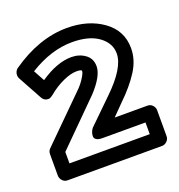

<svg xmlns="http://www.w3.org/2000/svg" viewBox="-106 -810 590 632"><g transform="rotate(-20 188.5 -494.0)"><path d="M-9.8 -628.9Q-13.7 -638.2 -11.2 -647Q-8.8 -655.8 -2 -661.1Q96.7 -730 194.8 -730Q269 -730 320.1 -693.6Q371.1 -657.2 371.1 -595.2Q371.1 -554.7 346.9 -516.6Q322.8 -478.5 279.8 -437L242.2 -398.9H356.9Q367.7 -398.9 374.8 -391.1Q381.8 -383.3 381.8 -374V-283.2Q381.8 -272.5 374 -265.1Q366.2 -257.8 356.9 -257.8H25.9Q15.1 -257.8 8.1 -265.9Q1 -273.9 1 -283.2V-357.9Q1 -369.1 7.8 -376L163.1 -529.8Q172.9 -540 180.2 -551Q187.5 -562 190.7 -568.8Q193.8 -575.7 193.8 -578.1Q193.8 -581.1 193.8 -581.5Q193.8 -582 189.7 -583.5Q185.5 -585 175.8 -585Q156.2 -585 128.7 -572.8Q101.1 -560.5 74.2 -538.1Q69.8 -534.7 64.7 -532.2Q59.6 -529.8 50.8 -532Q42 -534.2 36.1 -544.9ZM44.9 -632.8 65.9 -594.2Q125.5 -634.8 175.8 -634.8Q203.1 -634.8 223.6 -620.1Q244.1 -605.5 244.1 -578.1Q244.1 -544.9 199.2 -496.1L50.8 -348.1V-308.1H332V-349.1H181.2Q167.5 -349.1 160.6 -353.5Q153.8 -357.9 153.6 -364.3Q153.3 -370.6 155.3 -377Q157.2 -383.3 160.2 -387.7L163.1 -392.1L246.1 -473.1Q320.8 -544.9 320.8 -595.2Q320.8 -631.3 287.4 -655.8Q253.9 -680.2 194.8 -680.2Q121.1 -680.2 44.9 -632.8Z"/></g></svg>

Font: Trueno Bold Outline
Style: Regular
Weight: 700
Width: 6
Designer: Julieta Ulanovsky
Foundry: Julieta Ulanovsky
Version: Version 3.001b | FøM Fix